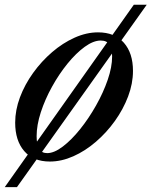

<svg xmlns="http://www.w3.org/2000/svg" viewBox="-36 -671 639 810"><path d="M-16 118.5 528.5 -651H583L35.5 118.5ZM174.5 10.5Q104 10.5 66 -33.8Q28 -78 28 -153.5Q28 -206.5 48.2 -260.5Q68.5 -314.5 103.8 -363.5Q139 -412.5 183.8 -451Q228.5 -489.5 278.5 -512Q328.5 -534.5 377.5 -534.5Q448 -534.5 486.5 -490.8Q525 -447 525 -372Q525 -318.5 504.5 -264.2Q484 -210 448.8 -160.8Q413.5 -111.5 368.5 -72.8Q323.5 -34 273.5 -11.8Q223.5 10.5 174.5 10.5ZM163 -25Q192.5 -25 229 -52.8Q265.5 -80.5 302 -126Q338.5 -171.5 369.2 -226Q400 -280.5 418.5 -334.5Q437 -388.5 437 -432.5Q437 -465.5 425.8 -482.8Q414.5 -500 389 -500Q358 -500 321.5 -473.5Q285 -447 249 -402.8Q213 -358.5 183.5 -305.2Q154 -252 136.2 -197.5Q118.5 -143 118.5 -96.5Q118.5 -61.5 129 -43.2Q139.5 -25 163 -25Z"/></svg>

Font: Libre Caslon Text
Style: Italic
Weight: 400
Italic angle: -22.583°
Designer: Pablo Impallari, Rodrigo Fuenzalida, Katja Schimmel
Foundry: Pablo Impallari, Rodrigo Fuenzalida
Version: Version 2.000